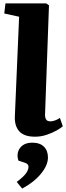

<svg xmlns="http://www.w3.org/2000/svg" viewBox="-20 -787 388 1125"><path d="M92 -689 5 -708 12 -767H251L267 -756L244 -118Q243 -100 249.5 -88Q256 -76 275 -76Q288 -76 303 -81.5Q318 -87 331 -96L348 -47Q337 -37 311.5 -22.5Q286 -8 253 3Q220 14 185 14Q122 14 93.5 -17Q65 -48 67 -104ZM110 318 78 279Q118 249 132.5 228.5Q147 208 147 190Q147 182 142 176Q137 170 124 166L88 154Q79 128 85.5 104Q92 80 113 64.5Q134 49 169 49Q214 49 237.5 72.5Q261 96 261 136Q261 181 220 231Q179 281 110 318Z"/></svg>

Font: Literata 36pt ExtraBold
Style: Italic
Weight: 800
Italic angle: -2°
Designer: Latin by Veronika Burian and Jose Scaglione. Greek by Irene Vlachou. Cyrillic by Vera Evstafieva
Foundry: TypeTogether
Version: Version 3.002